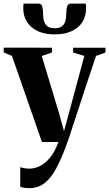

<svg xmlns="http://www.w3.org/2000/svg" viewBox="-31 -772 594 1044"><path d="M127.5 251Q111.5 251 98.5 248.8Q85.5 246.5 79 243V137Q87.5 140 100.8 142.5Q114 145 128 145Q155 145 179 134.2Q203 123.5 223.5 104Q244 84.5 259.8 58Q275.5 31.5 287 0H197L34 -468L-11 -487V-513L251.5 -512.5V-486.5L196 -467.5L288 -163.5L317 -59L344 -157.5L427.5 -468L366.5 -486.5V-512.5H542.5V-486.5L491 -468Q471 -408.5 449.8 -344.5Q428.5 -280.5 408.8 -220Q389 -159.5 372.5 -109.2Q356 -59 345.2 -26.2Q334.5 6.5 331 14Q302.5 92.5 273.8 145.2Q245 198 210.2 224.5Q175.5 251 127.5 251ZM177 -752.5Q193.5 -752.5 198.2 -737.8Q203 -723 203 -700.5Q203 -674 208.8 -655.8Q214.5 -637.5 228.2 -628Q242 -618.5 266.5 -618.5Q290.5 -618.5 304.2 -628Q318 -637.5 323.8 -655.8Q329.5 -674 329.5 -700.5Q329.5 -723 334.5 -737.8Q339.5 -752.5 355.5 -752.5H435Q436 -746 436.5 -739.2Q437 -732.5 437 -726.5Q437 -684.5 417.2 -652.8Q397.5 -621 359.2 -603Q321 -585 266.5 -585Q212 -585 174 -603Q136 -621 115.8 -652.8Q95.5 -684.5 95.5 -726.5Q95.5 -733 96 -739.5Q96.5 -746 97 -752.5Z"/></svg>

Font: Merriweather 120pt
Style: Bold
Weight: 700
Designer: Eben Sorkin
Foundry: Eben Sorkin
Version: Version 2.100